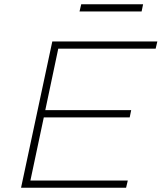

<svg xmlns="http://www.w3.org/2000/svg" viewBox="-20 -883 760 903"><path d="M79 0 226 -688H720L712 -654H254L193 -365H597L590 -331H186L123 -34H581L573 0ZM354 -829 362 -863H653L646 -829Z"/></svg>

Font: Saira Expanded Thin
Style: Italic
Weight: 250
Width: 7
Italic angle: -12°
Designer: Hector Gatti with collaboration of the Omnibus-Type team
Foundry: Omnibus-Type
Version: Version 1.101